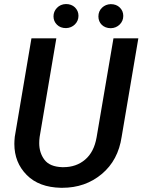

<svg xmlns="http://www.w3.org/2000/svg" viewBox="-20 -896 688 927"><path d="M298.3 -876.5C280.3 -876 266.1 -869.6 254.9 -857.9C243.7 -846.2 238.3 -832.5 238.3 -816.9C238.3 -801.3 243.7 -788.1 254.9 -776.9C266.1 -765.6 280.8 -760.3 298.8 -760.3C315.9 -760.7 330.6 -767.1 341.8 -778.3C353 -789.6 358.9 -803.2 358.9 -819.8C358.9 -835.9 353 -849.1 341.8 -860.4C330.6 -871.1 315.9 -876.5 298.3 -876.5ZM455.1 -816.4C455.1 -784.7 478.5 -759.8 515.1 -759.8C532.2 -760.3 546.9 -766.6 558.1 -777.8C569.3 -789.1 575.2 -802.7 575.2 -819.3C575.2 -835 569.8 -848.1 558.6 -859.4C547.4 -870.6 532.7 -876 514.6 -876C498 -875.5 483.9 -869.6 472.7 -858.9C460.9 -847.7 455.1 -833.5 455.1 -816.4ZM527.8 -710.9 446.3 -232.4C438 -185.5 419.9 -149.9 391.1 -125.5C362.8 -101.1 327.6 -88.9 286.6 -88.9C284.7 -88.9 282.2 -88.9 280.3 -88.9C240.2 -90.3 211.9 -102.1 194.8 -124.5C177.7 -147 169.4 -173.8 169.4 -204.6C169.4 -214.4 169.9 -224.1 171.4 -234.9L252 -710.9H131.8L51.3 -235.4L49.8 -216.8C49.3 -211.4 49.3 -206.1 49.3 -201.2C49.3 -141.1 69.3 -91.3 108.9 -51.3C148.4 -11.2 203.6 9.3 274.4 10.7C276.4 10.7 278.8 10.7 280.8 10.7C354.5 10.7 418 -11.2 471.2 -55.7C524.4 -100.1 556.2 -160.2 567.4 -235.8L647.9 -710.9Z"/></svg>

Font: Roboto Medium
Style: Italic
Weight: 500
Italic angle: -12°
Designer: Google
Version: Version 2.137; 2017